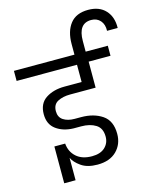

<svg xmlns="http://www.w3.org/2000/svg" viewBox="-188 -1110 1052 1290"><g transform="rotate(-15 338.0 -465.0)"><path d="M551 -1007Q629 -1007 671.5 -960.5Q714 -914 712 -838H638Q640 -882 616.5 -909Q593 -936 553 -936Q463 -936 463 -814V-740H617V-670H465V-489H288Q237 -489 201.5 -470.5Q166 -452 166 -405Q166 -363 196.5 -343Q227 -323 275 -323H319Q407 -323 466 -283Q525 -243 525 -152Q525 -80 477.5 -33Q430 14 345 14Q274 14 231.5 -16Q189 -46 174 -79V77H95V-179H170Q175 -121 215 -85.5Q255 -50 323 -50Q382 -50 413.5 -79.5Q445 -109 445 -154Q445 -213 405 -238Q365 -263 304 -263H251Q179 -265 130.5 -300.5Q82 -336 82 -406Q82 -481 135 -515.5Q188 -550 265 -550H384V-670H-36V-740H385V-814Q385 -902 426 -954.5Q467 -1007 551 -1007Z"/></g></svg>

Font: Fz Poppins
Style: Regular
Weight: 400
Designer: Ninad Kale (Devanagari), Jonny Pinhorn (Latin)
Foundry: Indian Type Foundry
Version: Vit hóa bi Vntype.Com & FontZin.Com